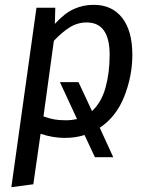

<svg xmlns="http://www.w3.org/2000/svg" viewBox="-20 -559 619 795"><path d="M393 -30 449 92H373L330 0Q293 12 248 12Q199 12 148 -5L118 204L27 216L131 -527H209L207 -460Q247 -504 285.5 -521.5Q324 -539 368 -539Q444 -539 486 -485Q528 -431 528 -332Q528 -244 494.5 -159.5Q461 -75 393 -30ZM299 -66 228 -219H305L361 -99Q400 -135 417 -196.5Q434 -258 434 -332Q434 -466 339 -466Q301 -466 269 -446Q237 -426 203 -390L160 -77Q185 -68 205 -64.5Q225 -61 253 -61Q276 -61 299 -66Z"/></svg>

Font: Fira Sans
Style: Italic
Weight: 400
Italic angle: -8°
Designer: bBox Type GmbH & Carrois Corporate GbR & Edenspiekermann AG
Foundry: bBox Type GmbH & Carrois Corporate GbR & Edenspiekermann AG
Version: Version 4.301